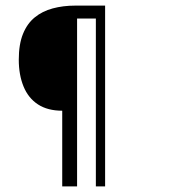

<svg xmlns="http://www.w3.org/2000/svg" viewBox="-20 -605 640 685"><path d="M202 60V-210Q150 -210 115.5 -232.5Q81 -255 64 -296.5Q47 -338 47 -392Q47 -447 62 -484Q77 -521 104 -543Q131 -565 168 -575Q205 -585 249 -585H355V60H322V-539H255V60Z"/></svg>

Font: Alumni Sans Thin
Style: Regular
Weight: 400
Version: Version 1.018